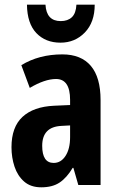

<svg xmlns="http://www.w3.org/2000/svg" viewBox="-20 -789 504 819"><path d="M246 -557Q326 -557 367.5 -508Q409 -459 409 -362V0H314L293 -73H290Q265 -31 234.5 -10.5Q204 10 156 10Q111 10 83 -14.5Q55 -39 42 -78Q29 -117 29 -161Q29 -247 76 -290.5Q123 -334 211 -338L279 -341V-363Q279 -452 219 -452Q171 -452 107 -414L71 -511Q146 -557 246 -557ZM242 -252Q160 -248 160 -167Q160 -94 209 -94Q240 -94 259.5 -124Q279 -154 279 -204V-254ZM384 -769Q384 -694 342 -650.5Q300 -607 238 -607Q174 -607 135 -648Q96 -689 95 -769H174Q178 -699 239 -699Q269 -699 286.5 -715.5Q304 -732 306 -769Z"/></svg>

Font: Noto Sans ExtraCondensed
Style: Bold
Weight: 700
Width: 2
Designer: Monotype Design Team
Foundry: Monotype Imaging Inc.
Version: Version 2.013; ttfautohint (v1.8.4.7-5d5b)